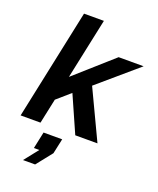

<svg xmlns="http://www.w3.org/2000/svg" viewBox="-171 -812 955 1162"><g transform="rotate(20 306.5 -230.5)"><path d="M15 0H143L177 -160L263 -235L367 0H510L360 -317L613 -534H452L210 -319L293 -710H165ZM121 249H199L280 147L301 50H181L158 158H193Z"/></g></svg>

Font: Geist SemiBold
Style: Italic
Weight: 600
Italic angle: -12°
Designer: Basement.studio, Andrés Briganti, Mateo Zaragoza
Foundry: Basement.studio, Vercel, Andrés Briganti, Guido Ferreyra, Mateo Zaragoza
Version: Version 1.500